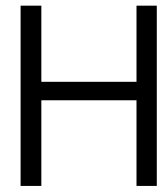

<svg xmlns="http://www.w3.org/2000/svg" viewBox="-20 -645 560 660"><path d="M449.2 -5.9H519V-625.5H449.2V-363.8H122.1V-625.5H50.8V-5.9H122.1V-300.3H449.2Z"/></svg>

Font: Meera New
Style: Regular
Weight: 400
Designer: Hussain K H
Foundry: RIT
Version: 1.4.1